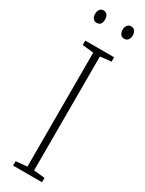

<svg xmlns="http://www.w3.org/2000/svg" viewBox="-233 -971 717 950"><g transform="rotate(30 125.5 -495.5)"><path d="M208 -51H43V-76L107 -82V-733L43 -740V-765H208V-740L145 -733V-82L208 -76ZM19 -904Q19 -920 26.5 -930Q34 -940 47 -940Q61 -940 68.5 -930Q76 -920 76 -904Q76 -869 47 -869Q34 -869 26.5 -879Q19 -889 19 -904ZM176 -905Q176 -920 184 -930Q192 -940 205 -940Q218 -940 226 -930.5Q234 -921 234 -905Q234 -889 226.5 -879Q219 -869 205 -869Q191 -869 183.5 -879Q176 -889 176 -905Z"/></g></svg>

Font: Noto Sans Tamil UI Condensed ExtraLight
Style: Regular
Weight: 200
Width: 3
Designer: Jelle Bosma - Monotype Design Team
Foundry: Monotype Imaging Inc.
Version: Version 2.004; ttfautohint (v1.8.4.7-5d5b)